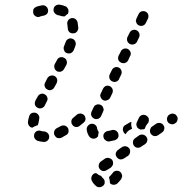

<svg xmlns="http://www.w3.org/2000/svg" viewBox="-20 -587 782 824"><path d="M414 168Q407 166 401 162Q397 159 393 156Q392 156 390 156Q388 157 386 157Q377 161 374 169Q370 178 373 186Q376 194 382 201Q387 207 393 212Q397 215 401 216Q406 217 410 216Q415 216 418 213Q422 211 425 208Q428 204 429 200Q430 195 429 191Q429 186 426 183Q424 179 420 176Q417 173 415 170Q415 169 415 169Q415 168 414 168ZM452 199Q452 199 452 199Q458 206 468 206Q477 206 484 200Q492 192 500 182Q502 178 503 174Q505 170 504 165Q503 161 501 157Q499 153 495 150Q488 145 479 146Q469 147 464 155Q458 162 453 168Q451 169 450 171Q448 173 448 175Q450 181 451 188Q452 193 452 199Q452 199 452 199ZM442 141 456 132Q459 129 462 125Q464 122 465 117Q466 113 465 108Q464 104 462 100Q456 93 447 91Q438 89 430 94L416 104L413 106Q406 111 404 120Q402 129 407 137Q412 145 422 147Q431 148 438 143ZM535 50Q532 47 529 44Q525 42 521 41Q516 40 512 41Q507 42 504 44L487 56Q483 59 481 62Q478 66 477 70Q476 75 477 79Q478 84 481 87Q486 95 495 97Q504 98 512 93L529 82Q537 76 538 67Q540 58 535 50ZM612 17Q613 13 612 8Q611 4 608 0Q603 -7 594 -9Q585 -11 577 -6L560 6Q556 9 554 12Q551 16 551 20Q550 25 551 29Q552 34 554 37Q559 45 569 47Q578 48 585 43L602 32Q606 29 609 25Q611 22 612 17ZM183 17Q180 20 176 21Q172 23 167 22Q152 21 140 17Q136 15 133 12Q130 9 128 5Q126 1 126 -3Q126 -8 127 -12Q131 -21 139 -25Q148 -28 156 -25Q162 -23 170 -23Q177 -22 182 -18Q188 -14 190 -7Q190 -6 191 -4Q191 -3 191 -1Q191 0 191 1Q191 6 189 10Q187 14 183 17ZM486 5Q488 1 489 -3Q489 -8 488 -12Q486 -21 478 -26Q470 -31 461 -29Q452 -26 443 -25Q438 -24 435 -22Q431 -20 428 -16Q425 -13 424 -8Q423 -4 424 0Q425 10 433 15Q440 21 449 20Q460 18 472 15Q476 14 480 11Q483 9 486 5ZM364 0Q354 -13 352 -32Q352 -41 358 -48Q364 -55 374 -56Q378 -56 382 -55Q387 -53 390 -50Q393 -47 395 -43Q397 -39 397 -35Q398 -30 399 -28Q401 -26 402 -23Q403 -21 404 -18Q403 -16 402 -13Q401 -8 401 -3Q400 -1 399 0Q397 2 396 3Q388 9 379 8Q370 7 364 0ZM274 -20Q275 -25 274 -29Q274 -33 272 -37Q267 -45 258 -48Q249 -50 241 -46Q232 -41 224 -37Q216 -33 213 -24Q210 -15 214 -7Q216 -3 219 0Q222 3 226 5Q231 6 235 6Q240 6 244 4Q253 -1 263 -7Q267 -9 270 -12Q273 -16 274 -20ZM685 -33Q686 -38 685 -42Q684 -46 681 -50Q676 -58 667 -59Q658 -61 650 -56L633 -44Q629 -42 627 -38Q625 -34 624 -30Q623 -25 624 -21Q625 -16 627 -13Q633 -5 642 -3Q651 -2 659 -7L676 -19Q679 -21 682 -25Q684 -29 685 -33ZM508 -38Q509 -42 512 -46Q515 -49 519 -51Q528 -56 536 -61Q538 -62 540 -63Q542 -63 544 -64Q543 -60 543 -55Q543 -46 546 -37Q546 -36 547 -34Q545 -34 544 -33Q535 -30 528 -23Q523 -18 519 -11Q516 -13 514 -15Q511 -18 510 -21Q508 -25 507 -29Q507 -34 508 -38ZM580 -32Q579 -32 579 -33Q575 -34 571 -38Q568 -41 567 -45Q565 -49 565 -54Q566 -58 567 -62L576 -81Q580 -90 589 -93Q597 -96 606 -92Q610 -90 613 -87Q616 -84 618 -80Q619 -75 619 -71Q619 -67 617 -62L615 -58Q611 -55 609 -51Q604 -44 602 -36Q601 -34 599 -33Q597 -32 595 -32Q588 -32 582 -31Q581 -32 580 -32ZM115 -101Q123 -105 132 -103Q137 -102 140 -99Q144 -96 146 -92Q148 -89 149 -84Q149 -80 148 -75Q146 -66 145 -58Q144 -56 143 -53Q143 -51 141 -49Q135 -48 130 -45Q124 -43 119 -39Q110 -40 105 -47Q99 -55 100 -64Q101 -75 105 -87Q107 -96 115 -101ZM291 -51Q288 -54 287 -58Q286 -63 286 -67Q287 -72 289 -76Q291 -79 295 -82Q302 -88 310 -95Q314 -98 318 -99Q322 -100 327 -100Q331 -99 335 -97Q339 -95 342 -92Q346 -86 347 -79Q348 -72 344 -66Q343 -65 341 -63Q340 -61 338 -60Q330 -53 322 -47Q315 -41 306 -42Q296 -43 291 -51ZM742 -73Q743 -78 742 -82Q741 -86 738 -90Q733 -98 724 -99Q715 -101 707 -95H706Q702 -92 700 -88Q697 -84 697 -80Q696 -76 697 -71Q698 -67 700 -63Q706 -56 715 -54Q724 -52 732 -58L733 -59Q737 -61 739 -65Q741 -69 742 -73ZM372 -91Q374 -86 377 -83Q380 -80 384 -78Q392 -74 401 -77Q410 -81 414 -89Q417 -97 422 -107Q424 -111 425 -115Q425 -120 423 -124Q422 -128 419 -132Q416 -135 412 -137Q408 -139 404 -139Q399 -140 395 -138Q391 -137 387 -134Q384 -131 382 -127Q377 -117 373 -108Q371 -104 371 -99Q370 -95 372 -91ZM135 -161 132 -155Q128 -146 130 -137Q133 -129 142 -124Q150 -120 159 -123Q168 -126 172 -134L175 -140L181 -152Q186 -160 183 -169Q180 -178 172 -182Q164 -187 155 -184Q146 -181 142 -173ZM412 -170Q413 -166 416 -163Q419 -159 423 -157Q432 -153 440 -157Q449 -160 453 -168L462 -187Q464 -191 464 -195Q465 -200 463 -204Q462 -208 459 -211Q456 -215 452 -217Q443 -221 434 -218Q426 -214 422 -206L413 -187Q411 -183 410 -179Q410 -174 412 -170ZM183 -203Q191 -198 200 -201Q209 -204 213 -212L223 -230Q227 -239 225 -248Q222 -256 214 -261Q210 -263 205 -263Q201 -264 197 -262Q192 -261 189 -258Q185 -255 183 -251L174 -233Q169 -225 172 -216Q175 -207 183 -203ZM461 -238Q466 -236 470 -235Q474 -235 479 -237Q483 -238 486 -241Q490 -244 491 -248L500 -267Q504 -275 501 -284Q498 -293 490 -297Q481 -301 473 -298Q464 -295 460 -286L451 -268Q447 -259 450 -250Q453 -242 461 -238ZM225 -281Q229 -279 233 -279Q237 -278 242 -280Q246 -281 249 -284Q253 -287 255 -291L265 -309Q267 -313 267 -317Q268 -322 266 -326Q265 -330 262 -334Q259 -337 255 -339Q251 -341 247 -342Q242 -342 238 -341Q234 -340 230 -337Q227 -334 225 -330L215 -312Q211 -303 214 -295Q216 -286 225 -281ZM498 -365 489 -348Q485 -339 488 -330Q491 -322 500 -318Q504 -316 508 -316Q513 -315 517 -317Q521 -318 524 -321Q528 -324 530 -328L538 -346L539 -347Q543 -355 540 -364Q536 -373 528 -377Q524 -379 520 -379Q515 -379 511 -378Q507 -376 503 -373Q500 -370 498 -366ZM255 -372Q256 -368 259 -364Q262 -361 267 -359Q275 -356 284 -359Q292 -363 296 -371Q301 -382 304 -392Q307 -401 303 -409Q299 -418 290 -421Q281 -424 273 -420Q265 -416 262 -407Q259 -398 255 -389Q253 -385 253 -380Q253 -376 255 -372ZM526 -411Q528 -406 531 -403Q534 -400 538 -398Q546 -394 555 -397Q564 -400 568 -408L577 -427Q579 -431 579 -436Q579 -440 578 -444Q576 -448 573 -452Q570 -455 566 -457Q558 -461 549 -458Q540 -455 536 -446L527 -428Q525 -424 525 -419Q525 -415 526 -411ZM295 -444Q304 -444 310 -451Q316 -458 316 -468Q315 -480 313 -491Q311 -500 303 -506Q295 -511 286 -509Q277 -507 272 -499Q267 -491 269 -482Q270 -474 271 -465Q271 -456 278 -449Q285 -443 295 -444ZM565 -491Q566 -486 569 -483Q572 -480 576 -478Q585 -474 593 -477Q602 -480 606 -489L615 -507Q617 -511 617 -516Q618 -520 616 -524Q615 -529 612 -532Q609 -535 605 -537Q596 -541 587 -538Q579 -535 575 -527L566 -508Q564 -504 563 -499Q563 -495 565 -491ZM183 -529Q188 -537 186 -546Q185 -550 183 -554Q180 -558 177 -560Q173 -563 169 -564Q164 -565 160 -564Q144 -561 136 -558Q132 -556 128 -553Q125 -550 123 -546Q122 -542 122 -537Q122 -533 123 -529Q125 -524 128 -521Q131 -518 135 -516Q139 -514 144 -514Q148 -514 152 -516Q154 -517 158 -518Q162 -519 168 -520Q177 -522 183 -529ZM220 -526Q216 -528 214 -532Q211 -535 210 -540Q209 -544 210 -548Q211 -558 219 -563Q226 -568 236 -567Q249 -565 261 -560Q265 -558 268 -555Q271 -551 273 -547Q274 -543 274 -539Q274 -534 272 -530Q272 -529 272 -528Q271 -528 271 -527Q268 -526 266 -524Q262 -521 258 -517Q254 -516 250 -517Q246 -517 243 -518Q236 -521 228 -522Q224 -523 220 -526Z"/></svg>

Font: FRB American Cursive Guidelines Arrows Dashed Extrabold
Style: Bold Italic
Weight: 800
Italic angle: -25°
Version: Version 2.0;Modular Font Editor K font №1